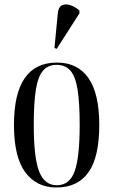

<svg xmlns="http://www.w3.org/2000/svg" viewBox="-20 -823 503 853"><path d="M231 10Q142 10 92 -58Q42 -126 42 -268Q42 -545 233 -545Q325 -545 373 -476Q421 -407 421 -268Q421 -125 373 -57.5Q325 10 231 10ZM232 0Q289 0 311.5 -61.5Q334 -123 334 -268Q334 -367 324.5 -425.5Q315 -484 292.5 -509.5Q270 -535 231 -535Q194 -535 171.5 -509.5Q149 -484 139.5 -425.5Q130 -367 130 -268Q130 -122 154 -61Q178 0 232 0ZM232 -606 222 -610 237 -766Q240 -792 255.5 -799.5Q271 -807 292.5 -800Q314 -793 333 -776V-764Z"/></svg>

Font: Noto Serif Display ExtraCondensed
Style: Regular
Weight: 400
Width: 2
Designer: Monotype Design Team
Foundry: Monotype Imaging Inc.
Version: Version 2.009